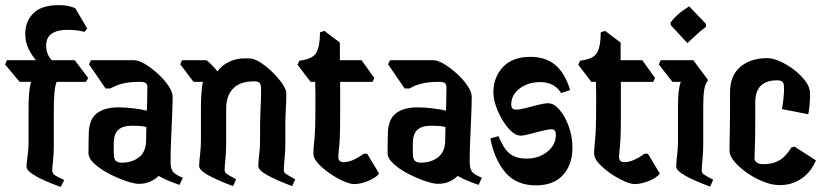

<svg xmlns="http://www.w3.org/2000/svg" viewBox="-43 -730 3232 753"><path d="M195 3Q135 -18 98 -39Q61 -60 61 -76Q61 -90 65 -117Q69 -144 69 -172V-299Q69 -337 71 -362.5Q73 -388 79 -409H34L-23 -477L-16 -494H98Q83 -511 69.5 -537.5Q56 -564 56 -597Q56 -646 88 -678Q120 -710 188 -710Q225 -710 252 -698L299 -618L288 -605Q278 -608 261.5 -610.5Q245 -613 221 -613Q182 -613 160 -598Q138 -583 138 -551Q138 -517 160 -494H250L303 -424L294 -409H179Q172 -390 170 -360.5Q168 -331 168 -289V-161Q168 -125 165 -100Q162 -75 162 -61Q162 -51 170 -44.5Q178 -38 209 -24Z M661 -5Q637 -13 617 -21.5Q597 -30 579 -40Q565 -26 545.5 -17.5Q526 -9 501 -9Q484 -9 451.5 -20Q419 -31 385 -48.5Q351 -66 327.5 -87.5Q304 -109 304 -130Q304 -156 304.5 -176.5Q305 -197 305 -201Q305 -260 335.5 -284.5Q366 -309 421 -309Q449 -309 481 -305Q513 -301 533 -296Q534 -324 534.5 -349.5Q535 -375 535 -388Q535 -399 529 -404Q523 -409 507 -409Q468 -409 441 -403Q414 -397 390 -383H371L306 -478L314 -494H481Q501 -494 526.5 -478.5Q552 -463 577 -440Q602 -417 618 -393Q634 -369 634 -351Q634 -318 632 -273Q630 -228 628 -181.5Q626 -135 626 -97Q626 -67 636 -55.5Q646 -44 674 -33ZM403 -130Q403 -105 412 -98.5Q421 -92 434 -92Q475 -92 502.5 -113.5Q530 -135 530 -181Q530 -190 530.5 -203Q531 -216 531 -232Q520 -235 504 -236Q488 -237 475 -237Q439 -237 421 -221Q403 -205 403 -165Z M871 0Q807 -24 772.5 -43.5Q738 -63 738 -79Q738 -93 741.5 -122.5Q745 -152 745 -180V-308Q745 -328 746.5 -358Q748 -388 753 -409H716L664 -478L671 -494H765Q769 -494 782.5 -480.5Q796 -467 810 -450Q829 -476 857.5 -488.5Q886 -501 913 -501H934Q954 -501 978.5 -485Q1003 -469 1026.5 -446Q1050 -423 1065 -400.5Q1080 -378 1080 -364Q1080 -339 1078 -302Q1076 -265 1076 -242V-169Q1076 -133 1073 -105.5Q1070 -78 1070 -64Q1070 -54 1077.5 -48.5Q1085 -43 1115 -27L1103 0Q1039 -24 1004.5 -43.5Q970 -63 970 -79Q970 -93 973.5 -122.5Q977 -152 977 -180V-232Q977 -264 979 -305Q981 -346 981 -377Q981 -397 976 -404Q971 -411 954 -411Q898 -411 871 -382.5Q844 -354 844 -304V-169Q844 -133 841 -105.5Q838 -78 838 -64Q838 -54 845.5 -48.5Q853 -43 883 -27Z M1345 -8Q1330 -8 1304 -19.5Q1278 -31 1251 -49.5Q1224 -68 1205 -88.5Q1186 -109 1186 -128Q1186 -139 1187 -151Q1188 -163 1190 -182.5Q1192 -202 1193 -235Q1194 -268 1194 -321Q1194 -341 1194 -363Q1194 -385 1193 -409H1175L1124 -476L1131 -492Q1184 -498 1198 -524Q1212 -550 1212 -603L1229 -609L1290 -563Q1290 -545 1290 -528Q1290 -511 1290 -494H1375L1425 -424L1418 -409H1291Q1291 -373 1291 -340Q1291 -307 1291 -277Q1291 -219 1289.5 -188Q1288 -157 1286 -142Q1284 -127 1284 -114Q1284 -94 1305 -94Q1323 -94 1344 -103.5Q1365 -113 1383 -127H1397L1444 -49Q1430 -32 1400 -20Q1370 -8 1345 -8Z M1834 -5Q1810 -13 1790 -21.5Q1770 -30 1752 -40Q1738 -26 1718.5 -17.5Q1699 -9 1674 -9Q1657 -9 1624.5 -20Q1592 -31 1558 -48.5Q1524 -66 1500.5 -87.5Q1477 -109 1477 -130Q1477 -156 1477.5 -176.5Q1478 -197 1478 -201Q1478 -260 1508.5 -284.5Q1539 -309 1594 -309Q1622 -309 1654 -305Q1686 -301 1706 -296Q1707 -324 1707.5 -349.5Q1708 -375 1708 -388Q1708 -399 1702 -404Q1696 -409 1680 -409Q1641 -409 1614 -403Q1587 -397 1563 -383H1544L1479 -478L1487 -494H1654Q1674 -494 1699.5 -478.5Q1725 -463 1750 -440Q1775 -417 1791 -393Q1807 -369 1807 -351Q1807 -318 1805 -273Q1803 -228 1801 -181.5Q1799 -135 1799 -97Q1799 -67 1809 -55.5Q1819 -44 1847 -33ZM1576 -130Q1576 -105 1585 -98.5Q1594 -92 1607 -92Q1648 -92 1675.5 -113.5Q1703 -135 1703 -181Q1703 -190 1703.5 -203Q1704 -216 1704 -232Q1693 -235 1677 -236Q1661 -237 1648 -237Q1612 -237 1594 -221Q1576 -205 1576 -165Z M2059 -3Q1983 -3 1940 -52.5Q1897 -102 1880 -187L1912 -196Q1931 -148 1955.5 -128Q1980 -108 2022 -108Q2070 -108 2103.5 -135Q2137 -162 2137 -201Q2137 -223 2121 -223Q2108 -223 2083.5 -217Q2059 -211 2035 -204.5Q2011 -198 1999 -198Q1981 -198 1962.5 -215Q1944 -232 1928 -258.5Q1912 -285 1902 -314Q1892 -343 1892 -368Q1892 -427 1929.5 -467Q1967 -507 2037 -507Q2097 -507 2135 -475Q2173 -443 2193 -377L2158 -365Q2131 -408 2076 -408Q2028 -408 1995 -383Q1962 -358 1962 -320Q1962 -300 1981 -300Q1996 -300 2020 -306.5Q2044 -313 2068 -319Q2092 -325 2107 -325Q2130 -325 2152 -299Q2174 -273 2188 -233Q2202 -193 2202 -151Q2202 -84 2165 -43.5Q2128 -3 2059 -3Z M2446 -8Q2431 -8 2405 -19.5Q2379 -31 2352 -49.5Q2325 -68 2306 -88.5Q2287 -109 2287 -128Q2287 -139 2288 -151Q2289 -163 2291 -182.5Q2293 -202 2294 -235Q2295 -268 2295 -321Q2295 -341 2295 -363Q2295 -385 2294 -409H2276L2225 -476L2232 -492Q2285 -498 2299 -524Q2313 -550 2313 -603L2330 -609L2391 -563Q2391 -545 2391 -528Q2391 -511 2391 -494H2476L2526 -424L2519 -409H2392Q2392 -373 2392 -340Q2392 -307 2392 -277Q2392 -219 2390.5 -188Q2389 -157 2387 -142Q2385 -127 2385 -114Q2385 -94 2406 -94Q2424 -94 2445 -103.5Q2466 -113 2484 -127H2498L2545 -49Q2531 -32 2501 -20Q2471 -8 2446 -8Z M2653 -561 2587 -632V-642Q2614 -678 2660 -705L2726 -636L2725 -624Q2705 -610 2687.5 -593Q2670 -576 2653 -561ZM2742 2Q2678 -22 2643.5 -41.5Q2609 -61 2609 -77Q2609 -91 2612.5 -120.5Q2616 -150 2616 -178V-321Q2616 -347 2618.5 -369.5Q2621 -392 2627 -409H2594L2541 -477L2548 -494H2676L2734 -416Q2722 -400 2718.5 -376Q2715 -352 2715 -315V-167Q2715 -131 2712 -103.5Q2709 -76 2709 -62Q2709 -52 2716.5 -46.5Q2724 -41 2754 -25Z M3073 -155 3157 -101Q3137 -54 3099.5 -29Q3062 -4 3015 -4Q2985 -4 2951 -17.5Q2917 -31 2887 -52Q2857 -73 2837.5 -96Q2818 -119 2818 -139Q2818 -152 2818.5 -179Q2819 -206 2819.5 -235.5Q2820 -265 2820 -285V-367Q2820 -433 2860 -467.5Q2900 -502 2967 -502Q2988 -502 3016 -489.5Q3044 -477 3071 -456.5Q3098 -436 3116 -411.5Q3134 -387 3134 -363Q3134 -337 3132 -317.5Q3130 -298 3127 -282L3024 -302Q3032 -350 3032 -386Q3032 -403 3025.5 -409Q3019 -415 3005 -415Q2919 -415 2919 -329V-249Q2919 -185 2917.5 -155.5Q2916 -126 2916 -109Q2916 -98 2926 -92Q2936 -86 2951 -86Q2988 -86 3014 -101.5Q3040 -117 3061 -152Z"/></svg>

Font: Jaini
Style: Regular
Weight: 400
Designer: Maithili Shingre, Girish Dalvi (Devanagari), Taresh Vohra (Latin)
Foundry: Ek Type
Version: Version 2.000; ttfautohint (v1.8.4.7-5d5b)